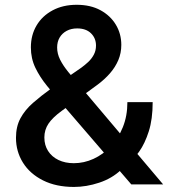

<svg xmlns="http://www.w3.org/2000/svg" viewBox="-20 -755 698 786"><path d="M282.7 10.3Q209.5 10.3 156 -16.6Q102.5 -43.5 74 -89.1Q45.4 -134.8 45.4 -190.9Q45.4 -236.8 63.7 -270.8Q82 -304.7 114.7 -333.5Q147.5 -362.3 189.5 -392.6L313 -478Q327.1 -488.3 341.1 -501.2Q355 -514.2 364 -531Q373 -547.9 373 -568.4Q373 -598.6 352.5 -618.7Q332 -638.7 295.9 -638.7Q271.5 -638.7 252.9 -628.7Q234.4 -618.7 224.1 -601.3Q213.9 -584 213.9 -560.5Q213.9 -535.2 226.1 -510.7Q238.3 -486.3 259.8 -460Q281.2 -433.6 308.6 -401.4L647.9 0H517.6L236.8 -326.2Q202.1 -367.2 172.6 -403.3Q143.1 -439.5 124.8 -477.5Q106.4 -515.6 106.4 -561Q106.4 -611.3 129.6 -650.6Q152.8 -689.9 195.3 -712.6Q237.8 -735.4 293.9 -735.4Q350.6 -735.4 391.4 -713.1Q432.1 -690.9 454.3 -653.8Q476.6 -616.7 476.6 -571.3Q476.6 -538.1 464.4 -509Q452.1 -480 430.4 -455.1Q408.7 -430.2 379.9 -408.7L232.9 -301.3Q195.3 -273.9 178.5 -248.8Q161.6 -223.6 161.6 -192.4Q161.6 -160.6 176.8 -137Q191.9 -113.3 219.2 -100.1Q246.6 -86.9 282.2 -86.9Q323.7 -86.9 362.8 -104.7Q401.9 -122.6 433.1 -155.5Q464.4 -188.5 482.9 -234.4Q501.5 -280.3 501.5 -336.9H605Q605 -267.1 589.1 -217.3Q573.2 -167.5 550 -134.8Q526.9 -102.1 503.4 -83.5L476.1 -60.1Q438.5 -24.4 386 -7.1Q333.5 10.3 282.7 10.3Z"/></svg>

Font: Inter Cardless
Style: Medium
Weight: 500
Designer: Rasmus Andersson
Foundry: rsms
Version: Version 4.001;git-9221beed3